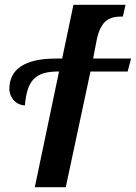

<svg xmlns="http://www.w3.org/2000/svg" viewBox="-20 -780 566 800"><path d="M125 0H254L357 -482H512L526 -536H368L383 -614C401 -700 440 -711 488 -711H492L503 -760H286L239 -536H213C82 -536 19 -491 19 -409C19 -379 42 -342 84 -341C92 -446 128 -483 226 -482Z"/></svg>

Font: Noto Serif Semi
Style: Italic
Weight: 600
Italic angle: -12°
Designer: Monotype Design Team
Foundry: Monotype Imaging Inc.
Version: Version 1.901